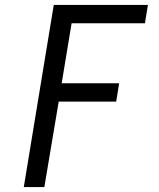

<svg xmlns="http://www.w3.org/2000/svg" viewBox="-20 -755 640 775"><path d="M76 0 197 -735H577L565 -661H269L229 -419H461L449 -345H217L159 0Z"/></svg>

Font: Zed Sans Extended
Style: Italic
Weight: 400
Width: 7
Italic angle: -9°
Designer: Belleve Invis
Foundry: Belleve Invis
Version: Version 1.0.0; ttfautohint (v1.8.4)